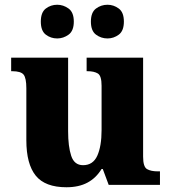

<svg xmlns="http://www.w3.org/2000/svg" viewBox="-20 -779 720 809"><path d="M260 10Q170 10 130.5 -39Q91 -88 91 -188V-407Q91 -450 79.5 -464.5Q68 -479 31 -479H27V-536H267V-226Q267 -162 280 -122.5Q293 -83 330 -83Q372 -83 390 -123Q408 -163 408 -231V-418Q408 -460 392 -469.5Q376 -479 349 -479H345V-536H583V-119Q583 -76 599.5 -66.5Q616 -57 644 -57H654V0H438L413 -67H408Q385 -29 348.5 -9.5Q312 10 260 10ZM433 -617Q406 -617 384.5 -633Q363 -649 363 -688Q363 -727 384.5 -743Q406 -759 433 -759Q459 -759 480.5 -743Q502 -727 502 -688Q502 -649 480.5 -633Q459 -617 433 -617ZM221 -617Q194 -617 173 -633Q152 -649 152 -688Q152 -727 173 -743Q194 -759 221 -759Q247 -759 269 -743Q291 -727 291 -688Q291 -649 269 -633Q247 -617 221 -617Z"/></svg>

Font: Noto Serif Devanagari ExtraBold
Style: Regular
Weight: 800
Designer: Universal Thirst, Indian Type Foundry and the Monotype Design Team
Foundry: Monotype Imaging Inc.
Version: Version 2.004; ttfautohint (v1.8.4.7-5d5b)